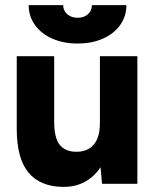

<svg xmlns="http://www.w3.org/2000/svg" viewBox="-20 -720 611 752"><path d="M371.3 -92V-500H518V0H379.7ZM274.5 -125.6Q321.7 -124.2 346.5 -152.8Q371.3 -181.5 371.3 -236.5H417Q417 -158.7 393.6 -102.7Q370.3 -46.8 327.9 -17.4Q285.6 12 230.3 12Q138.3 12 91.8 -43.8Q45.3 -99.6 45.6 -215.9V-244H192.2Q192.2 -181 213 -154Q233.8 -127.1 274.5 -125.6ZM45.6 -500H192.2V-244H45.6ZM92.3 -700H227.4Q227.4 -678.3 243.4 -664.4Q259.4 -650.4 284.2 -650.4Q309 -650.4 324.5 -664.3Q340 -678.1 340 -700H475.1Q475.1 -656.2 450.6 -621.9Q426.2 -587.6 382.8 -568.5Q339.4 -549.5 284.2 -549.5Q228.9 -549.5 185.3 -568.5Q141.8 -587.4 117.1 -621.9Q92.3 -656.3 92.3 -700Z"/></svg>

Font: Oak Sans Light
Style: Regular
Weight: 400
Designer: Erik Kennedy, Walven
Foundry: Erik Kennedy, Walven
Version: Version 1.100;Glyphs 3.1.2 (3151)